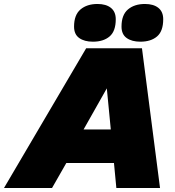

<svg xmlns="http://www.w3.org/2000/svg" viewBox="-83 -947 879 967"><path d="M-63 0 351 -704H632L723 0H503L491 -126H251L179 0ZM338 -295H475L455 -502ZM624 -737Q581 -737 555 -755.5Q529 -774 529 -813Q529 -872 561.5 -899.5Q594 -927 647 -927Q690 -927 714.5 -907.5Q739 -888 739 -850Q739 -790 708 -763.5Q677 -737 624 -737ZM385 -737Q342 -737 316 -755.5Q290 -774 290 -813Q290 -872 322.5 -899.5Q355 -927 408 -927Q451 -927 475.5 -907.5Q500 -888 500 -850Q500 -790 469 -763.5Q438 -737 385 -737Z"/></svg>

Font: Prodigy Sans Black
Style: Italic
Weight: 900
Italic angle: -13°
Designer: Wei Huang
Foundry: Wei Huang
Version: Version 1.003; ttfautohint (v1.8.3)